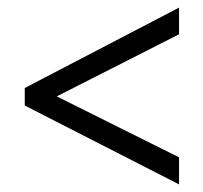

<svg xmlns="http://www.w3.org/2000/svg" viewBox="-20 -576 534 504"><path d="M45 -345V-299L450 -92V-163L129 -323L450 -486V-556Z"/></svg>

Font: Noto Sans Oriya Cond
Style: Regular
Weight: 400
Width: 3
Designer: Amélie Bonet and Sol Matas
Foundry: Google LLC
Version: Version 2.006